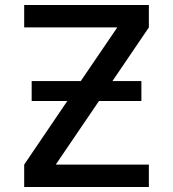

<svg xmlns="http://www.w3.org/2000/svg" viewBox="-20 -750 694 770"><path d="M107 -345V-425H304L449 -638V-640H77V-730H577V-640L431 -425H547V-345H377L205 -92V-90H577V0H77V-90L250 -345Z"/></svg>

Font: Mplus 1p Medium
Style: Regular
Weight: 500
Version: Version 1.061